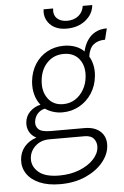

<svg xmlns="http://www.w3.org/2000/svg" viewBox="-61 -729 656 1016"><g transform="rotate(-5 267.0 -221.0)"><path d="M217.5 243Q153.5 243 108.5 223.8Q63.5 204.5 41.2 171Q19 137.5 22 96Q25 56 49.2 27.5Q73.5 -1 113 -13.5Q87.5 -26.5 76 -48.5Q64.5 -70.5 66.5 -96.5Q69.5 -132 93.5 -155Q117.5 -178 149.5 -185Q130.5 -208.5 121.5 -240.8Q112.5 -273 116 -312Q121.5 -364 146.5 -403Q171.5 -442 211.2 -463.5Q251 -485 299.5 -485Q332 -485 359.8 -475Q387.5 -465 406.5 -445.5Q414 -478.5 430.8 -503.8Q447.5 -529 473.2 -543Q499 -557 534.5 -557L520 -498Q481.5 -498 458.2 -478.8Q435 -459.5 429 -416.5Q441.5 -395.5 447.2 -369.2Q453 -343 450 -312Q445 -260 419 -220Q393 -180 352.2 -157.2Q311.5 -134.5 262.5 -134.5Q237 -134.5 213.5 -141.8Q190 -149 171.5 -162Q151 -159 134.2 -142.5Q117.5 -126 113.5 -98.5Q110.5 -74 126.8 -57.8Q143 -41.5 193 -41.5H371Q426 -41.5 456 -13Q486 15.5 482.5 62.5Q479.5 108 445 149.5Q410.5 191 352 217Q293.5 243 217.5 243ZM217 197Q275.5 197 322.8 178.5Q370 160 398.5 130.2Q427 100.5 430 66Q432 39.5 416.8 20.5Q401.5 1.5 367.5 1.5H181Q135 1.5 105.5 29Q76 56.5 74 95Q72 137 107 167Q142 197 217 197ZM270 -177.5Q305.5 -177.5 333.5 -195.2Q361.5 -213 379.2 -243.5Q397 -274 400.5 -312Q406 -369 377.5 -405.5Q349 -442 295.5 -442Q242.5 -442 207.5 -406Q172.5 -370 167 -312Q161 -255 189.2 -216.2Q217.5 -177.5 270 -177.5ZM323.5 -574Q265.5 -574 234.5 -607Q203.5 -640 210 -686.5H260.5Q256 -653 275.2 -634Q294.5 -615 329.5 -615Q365 -615 389 -634Q413 -653 418 -686.5H468.5Q464 -638 423.5 -606Q383 -574 323.5 -574Z"/></g></svg>

Font: Karla Light
Style: Italic
Weight: 300
Italic angle: -8°
Designer: Jonathan Pinhorn
Version: Version 2.004;gftools[0.9.33]